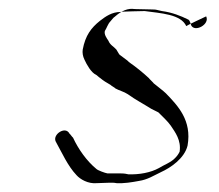

<svg xmlns="http://www.w3.org/2000/svg" viewBox="-20 -418 496 434"><path d="M446 -381C446 -381 401 -360 401 -359C389 -386 343 -388 307 -393C307 -393 252 -392 253 -391C233 -391 219 -381 206 -371C186 -355 173 -338 167 -306C166 -299 167 -291 171 -283C176 -272 186 -254 197 -249C198 -249 205 -242 206 -242C213 -236 221 -231 230 -226C230 -225 241 -219 241 -218C250 -213 260 -211 269 -205C287 -192 303 -184 322 -172C323 -172 337 -164 338 -164C345 -157 360 -143 366 -134C376 -119 390 -101 386 -75C383 -69 380 -65 376 -61C367 -51 350 -45 339 -38C321 -28 295 -23 270 -24C266 -25 261 -26 253 -26H223C217 -27 201 -33 198 -36C176 -54 157 -81 145 -107C144 -107 138 -116 137 -116C128 -134 98 -114 106 -98C120 -73 133 -43 153 -22C161 -13 179 -2 199 -4C199 -4 228 -5 228 -5C235 -5 239 -5 243 -4C260 -3 278 -6 294 -9C314 -12 327 -21 344 -29C366 -39 397 -60 404 -89C414 -146 382 -179 355 -207C349 -213 334 -224 327 -230C328 -230 316 -241 317 -241C303 -254 287 -267 271 -278C271 -280 248 -295 249 -296C247 -299 245 -303 243 -306C237 -313 229 -316 225 -326C221 -332 215 -340 217 -348C221 -354 224 -364 229 -369C229 -369 238 -380 238 -379C248 -388 263 -399 280 -398C280 -397 333 -397 333 -396C337 -395 341 -394 346 -393C369 -390 389 -382 405 -374C409 -373 411 -364 412 -361C420 -344 455 -363 446 -381Z"/></svg>

Font: Photofail
Style: It
Weight: 400
Foundry: Cannot Into Space Fonts
Version: Version 0.97